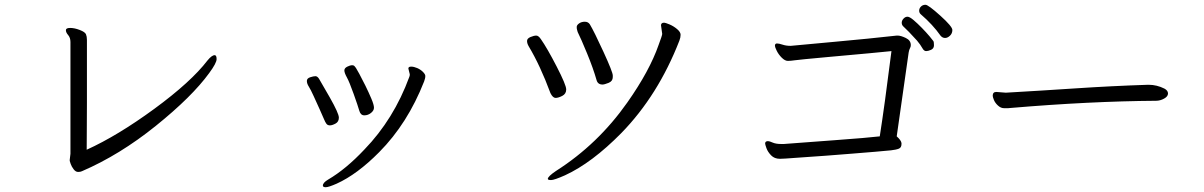

<svg xmlns="http://www.w3.org/2000/svg" viewBox="-20 -742 5040 804"><path d="M272 -73 275 -98V-566Q275 -584 265.5 -595Q256 -606 256 -615V-616Q256 -625 274 -625Q292 -625 314 -616.5Q336 -608 340 -598.5Q344 -589 344 -575V-311Q344 -253 343.5 -201Q343 -149 343 -115Q473 -174 626.5 -286.5Q780 -399 849 -489Q867 -511 879 -511Q887 -511 887 -494.5Q887 -478 856 -436Q784 -337 632.5 -215Q481 -93 323 -25Q317 -22 307 -22Q297 -22 288.5 -33Q280 -44 276 -55.5Q272 -67 272 -68Z M1510 -383.5Q1524 -355 1535 -329Q1546 -303 1546 -291Q1546 -279 1533.5 -269Q1521 -259 1505.5 -259Q1490 -259 1484.5 -278.5Q1479 -298 1461 -348.5Q1443 -399 1432.5 -418Q1422 -437 1422 -447Q1422 -457 1434.5 -463Q1447 -469 1454 -469Q1461 -469 1464.5 -465Q1468 -461 1470.5 -457.5Q1473 -454 1484.5 -433Q1496 -412 1510 -383.5ZM1696 -431 1690 -455Q1690 -463 1701.5 -463Q1713 -463 1727 -457Q1741 -451 1751 -441Q1761 -431 1761 -424Q1761 -417 1759.5 -412.5Q1758 -408 1756 -401Q1687 -225 1568 -105Q1476 -12 1390 27Q1356 42 1344 42Q1332 42 1332 35Q1332 23 1354 10Q1429 -34 1506 -116Q1629 -243 1694 -420Q1696 -424 1696 -431ZM1361.5 -217Q1352 -217 1347 -223.5Q1342 -230 1336.5 -243.5Q1331 -257 1318.5 -284.5Q1306 -312 1293.5 -339.5Q1281 -367 1273 -379.5Q1265 -392 1265 -403Q1265 -414 1279 -418.5Q1293 -423 1301 -423Q1309 -423 1316 -412Q1323 -401 1361 -334Q1399 -267 1399 -249.5Q1399 -232 1385 -224.5Q1371 -217 1361.5 -217Z M2399 -608Q2398 -613 2396.5 -617Q2395 -621 2395 -629Q2395 -637 2405 -644Q2415 -651 2429 -651Q2443 -651 2450 -640Q2468 -610 2507 -525Q2546 -440 2546 -426V-419Q2546 -402 2528.5 -395Q2511 -388 2503 -388Q2483 -388 2478 -407Q2464 -456 2438.5 -518Q2413 -580 2399 -608ZM2748 -636Q2748 -647 2761 -647Q2766 -647 2783 -640Q2800 -633 2815 -620.5Q2830 -608 2830 -596.5Q2830 -585 2825 -572Q2736 -343 2582 -185Q2459 -60 2346 -8Q2301 12 2287.5 12Q2274 12 2274 7Q2274 -3 2308 -26Q2484 -138 2607 -313Q2700 -445 2738 -554Q2753 -594 2753 -600ZM2285 -352Q2242 -468 2194 -548Q2187 -560 2187 -570.5Q2187 -581 2201.5 -587Q2216 -593 2225.5 -593Q2235 -593 2245 -578Q2271 -541 2311 -463.5Q2351 -386 2351 -367.5Q2351 -349 2334.5 -340.5Q2318 -332 2306.5 -332Q2295 -332 2285 -352Z M3919 -592Q3886 -639 3836 -682Q3829 -688 3829 -697.5Q3829 -707 3836.5 -714.5Q3844 -722 3855.5 -722Q3867 -722 3917.5 -676.5Q3968 -631 3968 -616.5Q3968 -602 3958 -592.5Q3948 -583 3937.5 -583Q3927 -583 3919 -592ZM3820 -572Q3782 -614 3762 -632Q3756 -638 3756 -647Q3756 -656 3763.5 -664Q3771 -672 3780 -672Q3789 -672 3805.5 -658Q3822 -644 3840.5 -625Q3859 -606 3872.5 -590Q3886 -574 3888.5 -570Q3891 -566 3891 -552.5Q3891 -539 3879 -533.5Q3867 -528 3858 -528Q3849 -528 3842 -541Q3835 -554 3820 -572ZM3184 -141Q3184 -151 3196 -151Q3202 -151 3215.5 -145Q3229 -139 3252 -139H3262Q3339 -145 3476 -155Q3613 -165 3664 -171Q3684 -298 3713 -528Q3676 -524 3620.5 -519Q3565 -514 3444.5 -503Q3324 -492 3307.5 -489.5Q3291 -487 3279 -487Q3267 -487 3253.5 -500.5Q3240 -514 3232.5 -529.5Q3225 -545 3225 -550Q3225 -560 3233.5 -560Q3242 -560 3257 -555Q3272 -550 3291 -550L3302 -551Q3342 -555 3480.5 -567.5Q3619 -580 3735 -593H3739Q3752 -593 3773 -583Q3794 -573 3794 -553Q3794 -546 3790.5 -540Q3787 -534 3785 -522L3735 -171Q3753 -155 3755 -143V-139Q3755 -124 3744 -119.5Q3733 -115 3711 -112.5Q3689 -110 3645 -106.5Q3601 -103 3547 -98.5Q3493 -94 3438.5 -90Q3384 -86 3339 -83Q3294 -80 3269 -78L3246 -77Q3223 -77 3209 -91.5Q3195 -106 3189.5 -121.5Q3184 -137 3184 -141Z M4152 -357 4190 -354H4194Q4334 -362 4484.5 -372Q4635 -382 4787 -387H4790Q4824 -387 4856 -371Q4871 -363 4871 -350.5Q4871 -338 4854.5 -329Q4838 -320 4821 -320Q4543 -318 4213 -290Q4207 -289 4202 -289H4184Q4171 -289 4159 -300Q4147 -311 4142 -323.5Q4137 -336 4137 -341Q4137 -357 4152 -357Z"/></svg>

Font: LXGW Bright TC
Style: Regular
Weight: 400
Designer: Christian Thalmann (Catharsis Fonts)
Foundry: LXGW / Christian Thalmann (Catharsis Fonts) / Fontworks Inc.
Version: Version 5.501